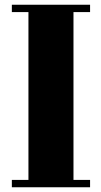

<svg xmlns="http://www.w3.org/2000/svg" viewBox="-20 -729 426 810"><path d="M290 30H360V61H30V30H100V-678H30V-709H360V-678H290Z"/></svg>

Font: Cafe24 ClassicType
Style: Regular
Weight: 400
Designer: Cafe24 thkim, hmlim, mnelim & 4IR
Foundry: Cafe24
Version: Version 1.000